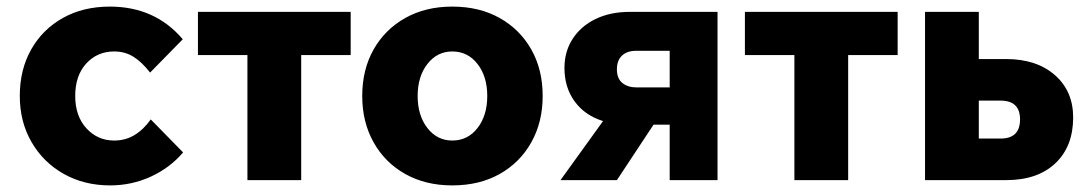

<svg xmlns="http://www.w3.org/2000/svg" viewBox="-20 -546 3288 582"><path d="M437 -184 535 -84Q495 -37 437 -10.5Q379 16 314 16Q235 16 173 -19Q111 -54 75.5 -115.5Q40 -177 40 -255Q40 -335 74.5 -396Q109 -457 170.5 -491.5Q232 -526 313 -526Q450 -526 534 -427L435 -326Q410 -358 384.5 -374Q359 -390 326 -390Q275 -390 241.5 -353.5Q208 -317 208 -255Q208 -194 242 -157Q276 -120 326 -120Q360 -120 387.5 -136.5Q415 -153 437 -184Z M730 0V-379H580V-510H1043V-379H893V0Z M1351 16Q1270 16 1208.5 -18.5Q1147 -53 1112.5 -114.5Q1078 -176 1078 -255Q1078 -335 1112.5 -396Q1147 -457 1208.5 -491.5Q1270 -526 1351 -526Q1433 -526 1494.5 -491.5Q1556 -457 1590.5 -396Q1625 -335 1625 -255Q1625 -176 1590.5 -114.5Q1556 -53 1494.5 -18.5Q1433 16 1351 16ZM1351 -120Q1398 -120 1427.5 -158Q1457 -196 1457 -255Q1457 -314 1427.5 -352Q1398 -390 1351 -390Q1305 -390 1275.5 -352Q1246 -314 1246 -255Q1246 -196 1275.5 -158Q1305 -120 1351 -120Z M1679 0 1808 -179Q1753 -196 1722 -238.5Q1691 -281 1691 -340Q1691 -390 1716 -428.5Q1741 -467 1785.5 -488.5Q1830 -510 1889 -510H2155V0H2010V-168H1961L1850 0ZM1910 -281H2010V-392H1908Q1881 -392 1865.5 -377.5Q1850 -363 1850 -336Q1850 -308 1866.5 -294.5Q1883 -281 1910 -281Z M2388 0V-379H2238V-510H2701V-379H2551V0Z M2784 0V-510H2947V-367H3030Q3122 -367 3177.5 -318.5Q3233 -270 3233 -190Q3233 -102 3179 -51Q3125 0 3030 0ZM3013 -241H2947V-126H3013Q3072 -126 3072 -184Q3072 -241 3013 -241Z"/></svg>

Font: Wix Madefor Text ExtraBold
Style: Regular
Weight: 800
Designer: Dalton Maag Ltd
Foundry: Dalton Maag Ltd
Version: Version 3.100